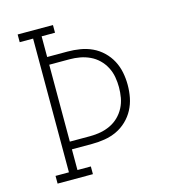

<svg xmlns="http://www.w3.org/2000/svg" viewBox="-109 -825 819 914"><g transform="rotate(-15 300.0 -367.5)"><path d="M62 0V-38H128V-697H62V-735H236V-697H170V-595H270Q301 -595 332 -590Q363 -585 391 -572Q419 -559 442 -537Q465 -515 479.5 -487.5Q494 -460 500 -429.5Q506 -399 506 -368Q506 -336 500 -305.5Q494 -275 479.5 -247.5Q465 -220 442 -198Q419 -176 391 -163Q363 -150 332 -145Q301 -140 270 -140H170V-38H236V0ZM270 -178Q296 -178 321 -182.5Q346 -187 369.5 -198Q393 -209 411.5 -227Q430 -245 442 -268Q454 -291 458.5 -316.5Q463 -342 463 -368Q463 -393 458.5 -418.5Q454 -444 442 -467Q430 -490 411.5 -508Q393 -526 369.5 -537Q346 -548 321 -552.5Q296 -557 270 -557H170V-178Z"/></g></svg>

Font: Iosevka Slab XLtEx
Style: Regular
Weight: 200
Width: 7
Monospace: yes
Designer: Belleve Invis
Foundry: Belleve Invis
Version: Version 11.1.0; ttfautohint (v1.8.3)